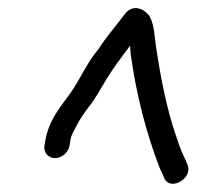

<svg xmlns="http://www.w3.org/2000/svg" viewBox="-20 -674 478 467"><path d="M149.2 -320 150.8 -330C153.8 -348.9 158.3 -351.6 167.7 -371.2C172.6 -381.4 189.5 -406.1 196.1 -414.2C212.7 -434.6 225.5 -459.6 238.5 -480.8C256.7 -510.5 275.4 -534.7 296.4 -562.9C297 -556.2 297.1 -548.7 297.9 -542.5C311.4 -443.4 336.2 -348.5 368.2 -266C371.6 -257.2 375.3 -252.3 378.4 -243.4C391 -206.3 450.2 -239 436.1 -273.2C432.5 -281.9 430.6 -287.1 424.8 -298.9C419.4 -309.7 413.5 -328 408.4 -342.8C385.7 -407.9 371 -483.9 359.6 -559.6C356.3 -581.5 355.4 -612 344.8 -632.7C338.5 -645.8 306.1 -670.9 282.2 -638.2C267.2 -617.5 247 -594.2 230.4 -570.8L222.5 -558.9C219.9 -555 215.6 -549.6 211.7 -544.6C191.9 -519.3 176.3 -486.5 160.8 -461.8C137.2 -424.2 99.1 -389.1 89.8 -330L88.2 -320C85.5 -302.9 97.3 -289.5 113.9 -289.5C130.4 -289.5 146.5 -302.9 149.2 -320Z"/></svg>

Font: CiSf OpenHand
Style: BdObl
Weight: 400
Foundry: Cannot Into Space Fonts
Version: Version 0.7892